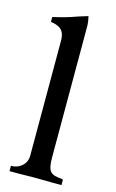

<svg xmlns="http://www.w3.org/2000/svg" viewBox="-115 -781 499 828"><g transform="rotate(15 134.5 -367.0)"><path d="M249 0V-24C247 -25 245 -25 244 -26C193 -30 179 -39 179 -107V-695C178 -709 176 -723 173 -734L134 -722C87 -705 59 -698 23 -690V-668C53 -663 86 -656 86 -601V-85C86 -53 58 -23 17 -24V0H56C82 0 104 -1 129 -1C157 -1 180 0 208 0Z"/></g></svg>

Font: Sibila
Style: Regular
Weight: 400
Designer: Stefan Peev
Foundry: Context Ltd
Version: Version 1.000